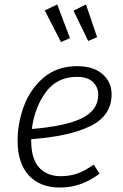

<svg xmlns="http://www.w3.org/2000/svg" viewBox="-20 -831 553 862"><path d="M120 -206V-200Q120 -118 155.5 -79Q191 -40 253 -40Q294 -40 328.5 -52.5Q363 -65 401 -92L427 -51Q385 -20 341.5 -4.5Q298 11 249 11Q159 11 109 -44Q59 -99 59 -199Q59 -278 87.5 -355Q116 -432 176.5 -483Q237 -534 326 -534Q399 -534 440 -498.5Q481 -463 481 -408Q481 -312 387 -265.5Q293 -219 120 -206ZM123 -252Q273 -264 347 -300Q421 -336 421 -406Q421 -440 397 -463Q373 -486 326 -486Q236 -486 185.5 -417Q135 -348 123 -252ZM294 -660 254 -642 181 -784 237 -811ZM416 -664 376 -647 310 -783 366 -811Z"/></svg>

Font: FiraGO Light
Style: Italic
Weight: 300
Italic angle: -8°
Designer: bBox Type GmbH
Foundry: bBox Type GmbH
Version: Version 1.001